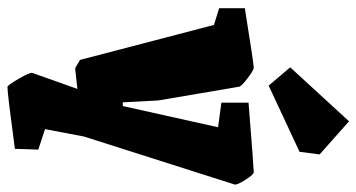

<svg xmlns="http://www.w3.org/2000/svg" viewBox="-241 -531 958 516"><g transform="rotate(90 238.0 -273.0)"><path d="M176 119 219 -2 165 4Q162 4 141 -9L47 -369L2 -383V-452Q152 -476 162 -476Q168 -476 189.5 -460Q211 -444 213 -437L250 -219L255 -124H265L322 -380L256 -389V-462Q433 -476 443 -476Q449 -476 463 -454Q477 -432 476 -425L347 -20L327 85L382 103L380 166Q231 186 214 186Q209 186 191.5 155.5Q174 125 176 119ZM161 -574 306 -732 395 -653 388 -599 210 -516Z"/></g></svg>

Font: Grenze Black
Style: Regular
Weight: 900
Designer: Renata Polastri
Foundry: Omnibus-Type
Version: Version 1.002; ttfautohint (v1.8)